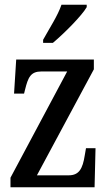

<svg xmlns="http://www.w3.org/2000/svg" viewBox="-20 -786 455 806"><path d="M161 -619V-606H202C252 -648 324 -721 344 -756V-766H238C223 -721 188 -668 161 -619ZM24 0H377L381 -164H341L336 -135C327 -76 311 -50 268 -50H135L374 -495V-536H48L39 -393H81L85 -409C98 -462 109 -486 154 -486H262L24 -40Z"/></svg>

Font: Noto Serif Armenian ExtraCondensed Medium
Style: Regular
Weight: 500
Width: 2
Designer: Monotype Design Team
Foundry: Monotype Imaging Inc.
Version: Version 2.008